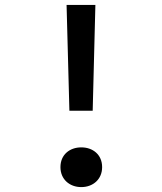

<svg xmlns="http://www.w3.org/2000/svg" viewBox="-20 -750 660 783"><path d="M358 -298.5 369 -730H251.5L263 -298.5ZM226.5 -68.5C226.5 -18 264.5 13 311.5 13C358.5 13 396.5 -18 396.5 -68.5C396.5 -119.5 358.5 -149 311.5 -149C264.5 -149 226.5 -119.5 226.5 -68.5Z"/></svg>

Font: Monaspace Krypton Medium
Style: Regular
Weight: 500
Designer: Riley Cran & the Lettermatic Team
Foundry: Lettermatic
Version: Version 1.101 (Monaspace Krypton)